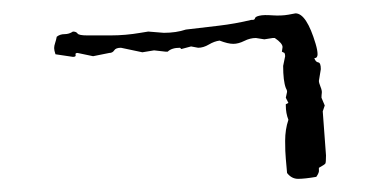

<svg xmlns="http://www.w3.org/2000/svg" viewBox="-20 -359 571 289"><path d="M463.9 -211.9 468.8 -200.2 465.8 -191.4 470.7 -125Q470.7 -114.3 469.7 -112.8Q468.8 -111.3 460 -106.4V-103.5Q460.9 -99.6 456.1 -92.8Q438.5 -89.8 428.7 -89.8Q418.9 -89.8 412.1 -98.6Q411.1 -110.4 410.2 -120.1Q409.2 -129.9 409.2 -147Q409.2 -164.1 414.1 -178.7Q410.2 -188.5 410.2 -200.2V-202.1L414.1 -204.1L410.2 -211.9L412.1 -220.7Q412.1 -223.6 410.2 -226.6Q406.2 -237.3 406.2 -259.8L409.2 -274.4Q409.2 -277.3 408.2 -279.3L404.3 -281.2L405.3 -288.1Q405.3 -293.9 393.6 -301.8H390.6L377.9 -299.8L365.2 -301.8Q356.4 -301.8 347.7 -297.4Q338.9 -293 331.1 -293Q323.2 -293 310.5 -297.9Q302.7 -296.9 294.4 -292Q286.1 -287.1 278.3 -287.1L267.6 -289.1L252.9 -285.2L251 -287.1Q238.3 -287.1 232.4 -281.2H229.5L211.9 -283.2L194.3 -280.3L162.1 -287.1Q154.3 -287.1 151.9 -283.2Q149.4 -279.3 144.5 -279.3Q144.5 -279.3 120.1 -274.4L96.7 -279.3Q92.8 -279.3 93.8 -276.4Q94.7 -273.4 89.8 -273.4L63.5 -277.3Q61.5 -283.2 61.5 -286.6Q61.5 -290 63 -294.4Q64.5 -298.8 65.4 -303.7Q70.3 -307.6 77.1 -307.6Q84 -307.6 89.8 -311.5Q94.7 -311.5 96.7 -308.6Q98.6 -305.7 111.3 -305.7H146.5Q168.9 -305.7 191.4 -309.6L203.1 -311.5L226.6 -309.6Q245.1 -309.6 259.8 -314.5Q284.2 -317.4 309.1 -320.3Q334 -323.2 358.4 -329.1H360.4Q363.3 -329.1 363.8 -331.5Q364.3 -334 370.6 -335.4Q377 -336.9 390.1 -335.9Q403.3 -335 414.1 -336.9L424.8 -338.9Q441.4 -338.9 455.1 -293Q458 -283.2 458 -277.3Q458 -271.5 453.1 -271.5Q455.1 -265.6 459 -265.1Q462.9 -264.6 462.9 -254.9L460 -237.3Q460 -234.4 462.4 -228.5Q464.8 -222.7 464.4 -219.2Q463.9 -215.8 463.9 -211.9Z"/></svg>

Font: Mountains of Christmas
Style: Regular
Weight: 400
Designer: Crystal Kluge
Foundry: Font Diner, Inc DBA Tart Workshop
Version: Version 1.003